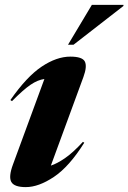

<svg xmlns="http://www.w3.org/2000/svg" viewBox="-20 -752 525 785"><path d="M33 -79.5 161.5 -429Q134.5 -425.5 105 -405.5Q75.5 -385.5 29 -338.5L22.5 -343Q89 -438.5 150.2 -479.5Q211.5 -520.5 267.5 -520.5Q316.5 -520.5 326.8 -500.5Q337 -480.5 321 -437L188 -75Q213 -83 245.2 -105Q277.5 -127 319 -172L324.5 -168.5Q263 -70.5 200.5 -28.8Q138 13 85.5 13Q38 13 26.2 -8.2Q14.5 -29.5 33 -79.5ZM258 -569 355.5 -732H485L484.5 -727.5L280.5 -569Z"/></svg>

Font: Newsreader Display
Style: Bold Italic
Weight: 700
Italic angle: -17°
Designer: Hugues Gentile
Foundry: Production Type
Version: Version 1.001